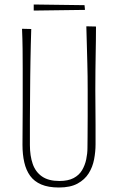

<svg xmlns="http://www.w3.org/2000/svg" viewBox="-20 -824 524 854"><path d="M242 10Q195 10 163.5 -3.5Q132 -17 114 -42Q96 -67 88 -102Q80 -137 80 -180Q80 -215 80.5 -261Q81 -307 81 -352.5Q81 -398 81 -432Q81 -477 81 -520Q81 -563 80.5 -606.5Q80 -650 78 -696L119 -695Q118 -662 117 -625.5Q116 -589 115.5 -553Q115 -517 114.5 -484.5Q114 -452 114 -426Q114 -397 113.5 -361Q113 -325 113 -289Q113 -253 113 -223.5Q113 -194 113 -179Q113 -131 125.5 -95Q138 -59 167 -39Q196 -19 244 -19Q283 -19 307.5 -32Q332 -45 345 -67Q358 -89 363.5 -115Q369 -141 369 -166Q369 -176 369.5 -214Q370 -252 370 -307.5Q370 -363 370 -424Q370 -488 368.5 -540.5Q367 -593 366 -634.5Q365 -676 364 -707L407 -706Q407 -673 406.5 -642.5Q406 -612 405.5 -580Q405 -548 404.5 -510Q404 -472 404 -422Q405 -337 405 -271Q405 -205 405 -182Q405 -149 398.5 -115Q392 -81 374.5 -53Q357 -25 325 -7.5Q293 10 242 10ZM130 -777V-804L356 -801L358 -780Z"/></svg>

Font: Truculenta Thin
Style: Regular
Weight: 250
Version: Version 1.002